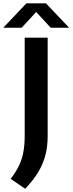

<svg xmlns="http://www.w3.org/2000/svg" viewBox="-70 -968 439 1162"><path d="M82.5 174.5 -5.5 114.5Q25 75 43.8 36.8Q62.5 -1.5 71 -46Q79.5 -90.5 79.5 -147.5V-740H218.5V-144Q218.5 -83 205 -30Q191.5 23 161.8 72.8Q132 122.5 82.5 174.5ZM-50.5 -800 90 -948H208L348.5 -800H237L136 -909.5H162L61 -800Z"/></svg>

Font: Encode Sans SemiExpanded SemiBold
Style: Regular
Weight: 600
Width: 6
Designer: Multiple Designers
Foundry: Impallari Type
Version: Version 3.002